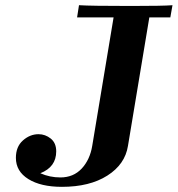

<svg xmlns="http://www.w3.org/2000/svg" viewBox="-20 -706 682 737"><path d="M41 -100.1Q41 -143.1 68.1 -167Q95.2 -190.9 127.9 -190.9Q153.8 -190.9 174.8 -174.1Q195.8 -157.2 195.8 -125Q195.8 -64.9 134.8 -41Q170.9 -24.9 211.9 -24.9Q261.7 -24.9 293.5 -58.8Q325.2 -92.8 334 -146L416 -639.2H275.9L283.2 -686H284.2Q328.1 -683.1 481.9 -683.1Q606 -683.1 642.1 -686L633.8 -639.2H553.2L471.2 -146Q460 -75.2 392.1 -32Q324.2 11.2 217.8 11.2Q136.7 11.2 88.9 -18.6Q41 -48.3 41 -100.1Z"/></svg>

Font: CMU Serif Extra
Style: BoldSlanted
Weight: 700
Italic angle: -9.46001°
Version: Version 0.7.0